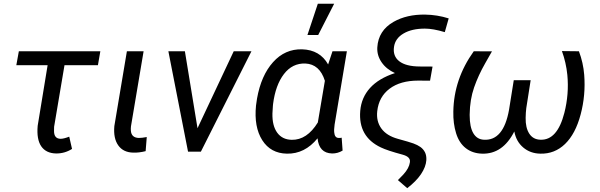

<svg xmlns="http://www.w3.org/2000/svg" viewBox="-20 -798 3157 1010"><path d="M495.1 -455.1H319.3L264.6 -130.9L264.2 -108.9Q264.2 -67.9 299.3 -67.9Q315.4 -67.9 344.2 -79.1L358.9 -14.6Q320.3 9.8 274.9 9.3Q222.2 8.3 197 -28.3Q171.9 -64.9 178.2 -136.2L230.5 -455.1H65.9L79.1 -528.3H507.8Z M735.4 -528.3 668.9 -133.3Q667.5 -120.6 668.5 -109.9Q671.4 -73.7 710 -72.3Q726.6 -72.3 752 -77.1L746.1 -2.9Q711.4 5.9 681.2 4.9Q628.4 3.9 602.1 -33.2Q575.7 -70.3 581.5 -134.8L647.5 -528.3Z M865.7 0ZM1019 -123.5 1209.5 -528.3H1302.7L1036.6 0H969.2L865.7 -528.3H952.6Z M1315.4 0ZM1804.7 -528.3 1740.2 -143.1Q1736.3 -114.7 1738.3 -100.6Q1740.7 -73.2 1761.2 -72.3H1769.5L1777.3 -73.7L1782.2 -5.9Q1756.3 9.8 1726.6 9.3Q1658.2 7.3 1650.4 -70.3Q1583 12.2 1489.3 10.3Q1403.8 8.8 1359.6 -60.5Q1315.4 -129.9 1326.7 -242.7L1332 -279.3Q1353.5 -400.9 1416.3 -470.9Q1479 -541 1569.3 -538.6Q1663.1 -535.6 1706.1 -459L1729 -528.3ZM1415.5 -240.7 1413.1 -201.2Q1411.6 -136.7 1438.2 -100.1Q1464.8 -63.5 1514.6 -62.5Q1594.7 -61 1651.9 -153.8L1689 -373Q1661.6 -460.4 1586.4 -463.9Q1518.1 -466.3 1473.6 -408.4Q1429.2 -350.6 1416.5 -251ZM1651.9 -778.3H1737.8L1653.8 -613.8H1597.2Z M2319.8 -628.9Q2258.3 -647.5 2214.8 -647.5Q2146.5 -647.5 2102.8 -621.8Q2059.1 -596.2 2052.7 -551.8Q2045.4 -502.9 2080.3 -475.8Q2115.2 -448.7 2187.5 -448.2L2255.4 -447.8L2242.2 -373.5L2180.2 -374Q2085.9 -374 2029.3 -331.3Q1972.7 -288.6 1964.4 -212.9Q1958.5 -160.2 1986.1 -122.1Q2013.7 -84 2073.2 -67.6Q2132.8 -51.3 2154.5 -43.5Q2176.3 -35.6 2191.7 -24.7Q2207 -13.7 2215.6 3.2Q2224.1 20 2222.7 44.9Q2220.2 80.1 2194.6 118.2Q2168.9 156.2 2122.1 191.9L2073.2 149.4L2102.1 119.6Q2132.3 86.4 2136.2 55.7Q2141.1 27.3 2098.1 15.6Q2016.6 -6.3 1983.4 -22.5Q1863.8 -79.1 1875 -214.8Q1880.9 -284.7 1926.5 -335.2Q1972.2 -385.7 2057.6 -413.6Q2012.2 -434.1 1987.3 -470.5Q1962.4 -506.8 1964.8 -548.8Q1970.2 -637.2 2050.3 -683.1Q2120.1 -722.7 2216.3 -721.2Q2280.3 -720.2 2340.3 -701.2Z M2567.9 -527.8 2532.7 -465.8Q2496.1 -401.9 2473.9 -337.9Q2451.7 -273.9 2450.7 -196.3V-191.4Q2450.7 -129.4 2470 -96.9Q2489.3 -64.5 2525.4 -63Q2628.4 -56.6 2657.7 -220.2L2682.6 -376H2771.5L2748.5 -229.5Q2745.6 -206.5 2745.1 -178.2Q2744.1 -126 2764.2 -95Q2784.2 -64 2823.2 -63Q2911.6 -59.6 2948.7 -204.1Q2974.1 -303.7 2964.4 -404.3Q2958 -468.3 2936 -529.3L3025.4 -528.3Q3048.3 -467.8 3053.2 -404.3Q3061.5 -297.9 3034.4 -195.8Q3007.3 -93.8 2952.6 -40.8Q2897.9 12.2 2822.3 10.3Q2769.5 9.3 2732.4 -22.2Q2695.3 -53.7 2685.5 -106.4Q2624.5 13.7 2515.6 10.3Q2465.3 8.8 2430.2 -18.6Q2395 -45.9 2379.2 -97.2Q2363.3 -148.4 2364.7 -210.9Q2367.2 -381.8 2472.2 -528.3Z"/></svg>

Font: Roboto
Style: Italic
Weight: 400
Italic angle: -12°
Designer: Google
Version: Version 2.134; 2016; ttfautohint (v1.6)